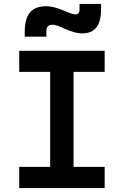

<svg xmlns="http://www.w3.org/2000/svg" viewBox="-20 -950 626 970"><path d="M77.1 0V-106.9H233.4V-586.9H77.1V-693.4H508.8V-586.9H351.6V-106.9H508.8V0ZM105 -764.6V-789.1Q105 -855.5 131.3 -887Q157.7 -918.5 212.4 -918.5Q231.9 -918.5 251.5 -913.8Q271 -909.2 294.4 -899.4Q321.8 -888.2 336.9 -882.6Q352.1 -877 361.8 -877Q381.8 -877 381.8 -903.3V-930.2H490.7V-905.8Q490.7 -842.3 467.3 -811.8Q443.8 -781.2 394 -781.2Q359.9 -781.2 304.7 -805.7Q284.7 -814.9 270 -820.1Q255.4 -825.2 245.6 -825.2Q214.4 -825.2 214.4 -793.9V-764.6Z"/></svg>

Font: CaskaydiaCove NFP SemiBold
Style: Regular
Weight: 600
Designer: Aaron Bell
Foundry: Saja Typeworks
Version: Version 2111.001; VTT 6.35;Nerd Fonts 3.1.1